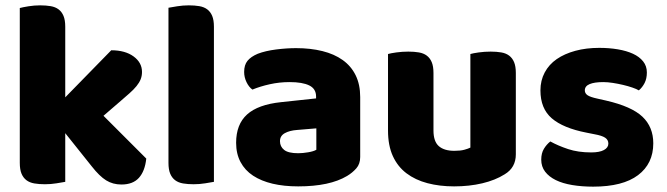

<svg xmlns="http://www.w3.org/2000/svg" viewBox="-20 -681 2493 718"><path d="M527 -88Q522 -41 499.5 -16Q477 9 434 9Q402 9 377 -6.5Q352 -22 323 -59L224 -183V-1Q213 1 191.5 4.5Q170 8 148 8Q126 8 108.5 5Q91 2 79 -7Q67 -16 60.5 -31.5Q54 -47 54 -72V-651Q65 -654 86.5 -657.5Q108 -661 130 -661Q152 -661 169.5 -658Q187 -655 199 -646Q211 -637 217.5 -621.5Q224 -606 224 -581V-317L396 -493Q448 -493 479.5 -470Q511 -447 511 -412Q511 -397 506 -384.5Q501 -372 490.5 -359Q480 -346 463.5 -331.5Q447 -317 425 -298L367 -248Z M780 -1Q769 1 747.5 4.5Q726 8 704 8Q682 8 664.5 5Q647 2 635 -7Q623 -16 616.5 -31.5Q610 -47 610 -72V-652Q621 -654 642.5 -657.5Q664 -661 686 -661Q708 -661 725.5 -658Q743 -655 755 -646Q767 -637 773.5 -621.5Q780 -606 780 -581Z M1095 -108Q1112 -108 1132.5 -111.5Q1153 -115 1163 -121V-201L1091 -195Q1063 -193 1045 -183Q1027 -173 1027 -153Q1027 -133 1042.5 -120.5Q1058 -108 1095 -108ZM1087 -501Q1141 -501 1185.5 -490Q1230 -479 1261.5 -456.5Q1293 -434 1310 -399.5Q1327 -365 1327 -318V-94Q1327 -68 1312.5 -51.5Q1298 -35 1278 -23Q1213 16 1095 16Q1042 16 999.5 6Q957 -4 926.5 -24Q896 -44 879.5 -75Q863 -106 863 -147Q863 -216 904 -253Q945 -290 1031 -299L1162 -313V-320Q1162 -349 1136.5 -361.5Q1111 -374 1063 -374Q1025 -374 989 -366Q953 -358 924 -346Q911 -355 902 -373.5Q893 -392 893 -412Q893 -438 905.5 -453.5Q918 -469 944 -480Q973 -491 1012.5 -496Q1052 -501 1087 -501Z M1431 -479Q1441 -482 1462.5 -485Q1484 -488 1507 -488Q1529 -488 1546.5 -485Q1564 -482 1576 -473Q1588 -464 1594.5 -448.5Q1601 -433 1601 -408V-193Q1601 -152 1621 -134.5Q1641 -117 1679 -117Q1702 -117 1716.5 -121Q1731 -125 1739 -129V-479Q1749 -482 1770.5 -485Q1792 -488 1815 -488Q1837 -488 1854.5 -485Q1872 -482 1884 -473Q1896 -464 1902.5 -448.5Q1909 -433 1909 -408V-104Q1909 -54 1867 -29Q1832 -7 1783.5 4.5Q1735 16 1678 16Q1624 16 1578.5 4Q1533 -8 1500 -33Q1467 -58 1449 -97.5Q1431 -137 1431 -193Z M2423 -145Q2423 -69 2366 -26Q2309 17 2198 17Q2156 17 2120 11Q2084 5 2058.5 -7.5Q2033 -20 2018.5 -39Q2004 -58 2004 -84Q2004 -108 2014 -124.5Q2024 -141 2038 -152Q2067 -136 2104.5 -123.5Q2142 -111 2191 -111Q2222 -111 2238.5 -120Q2255 -129 2255 -144Q2255 -158 2243 -166Q2231 -174 2203 -179L2173 -185Q2086 -202 2043.5 -238.5Q2001 -275 2001 -343Q2001 -380 2017 -410Q2033 -440 2062 -460Q2091 -480 2131.5 -491Q2172 -502 2221 -502Q2258 -502 2290.5 -496.5Q2323 -491 2347 -480Q2371 -469 2385 -451.5Q2399 -434 2399 -410Q2399 -387 2390.5 -370.5Q2382 -354 2369 -343Q2361 -348 2345 -353.5Q2329 -359 2310 -363.5Q2291 -368 2271.5 -371Q2252 -374 2236 -374Q2203 -374 2185 -366.5Q2167 -359 2167 -343Q2167 -332 2177 -325Q2187 -318 2215 -312L2246 -305Q2342 -283 2382.5 -244.5Q2423 -206 2423 -145Z"/></svg>

Font: Baloo Cyrillic
Style: Regular
Weight: 400
Designer: Ek Type, Denis Ignatov
Foundry: Ek Type
Version: Version 1.50 July 26, 2019